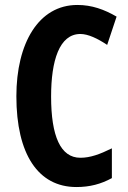

<svg xmlns="http://www.w3.org/2000/svg" viewBox="-20 -744 518 774"><path d="M304 -607C335 -607 373 -589 412 -563L450 -677C400 -706 350 -724 292 -724C135 -724 46 -569 46 -356C46 -122 134 10 288 10C342 10 387 -2 431 -26V-146C382 -122 344 -108 304 -108C224 -108 186 -195 186 -355C186 -499 219 -607 304 -607Z"/></svg>

Font: Noto Sans Kannada ExtraCondensed
Style: Bold
Weight: 700
Width: 2
Designer: Jelle Bosma - Monotype Design Team
Foundry: Monotype Imaging Inc.
Version: Version 2.005